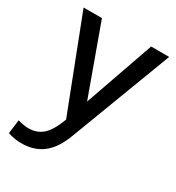

<svg xmlns="http://www.w3.org/2000/svg" viewBox="-188 -659 941 1024"><g transform="rotate(30 283.0 -146.5)"><path d="M441 -543H552L318 74Q284 167 230.5 208.5Q177 250 101 250Q54 250 15 236L26 151Q64 162 91 162Q143 162 178 131.5Q213 101 242 24L243 21L25 -543H138L292 -118Z"/></g></svg>

Font: Martel Sans DemiBold
Style: Regular
Weight: 600
Designer: Dan Reynolds and Mathieu Réguer
Foundry: Dan Reynolds and Mathieu Réguer
Version: Version 1.001;PS 001.001;hotconv 1.0.70;makeotf.lib2.5.58329